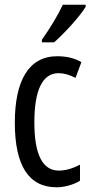

<svg xmlns="http://www.w3.org/2000/svg" viewBox="-20 -786 387 816"><path d="M344 -766H247C226 -721 196 -671 158 -617V-606H210C251 -642 319 -715 344 -757ZM221 10C251 10 292 0 320 -18V-86C289 -70 259 -61 230 -61C161 -61 126 -129 126 -266C126 -404 161 -475 229 -475C252 -475 276 -468 301 -455L326 -522C298 -538 265 -547 223 -547C101 -547 43 -441 43 -265C43 -82 102 10 221 10Z"/></svg>

Font: Noto Sans UI Condensed
Style: Regular
Weight: 400
Width: 3
Designer: Monotype Design Team
Foundry: Monotype Imaging Inc.
Version: Version 1.901